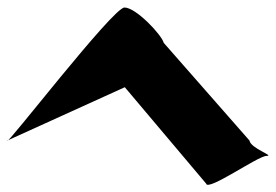

<svg xmlns="http://www.w3.org/2000/svg" viewBox="-97 -864 752 524"><path d="M242.7 -843.5C211.3 -843.5 -85.3 -458 -76.8 -480.5L243.6 -626L465.5 -363C469.4 -340.5 606.9 -438.5 630.4 -438.5C653.9 -438.5 587.7 -458.3 583.8 -480.5C583.8 -480.5 350.3 -746.8 349.9 -747C343.9 -769.5 274 -843.5 242.7 -843.5Z"/></svg>

Font: AnarchicType
Style: Slant
Weight: 400
Version: Version Something